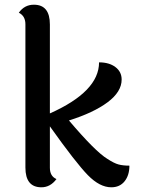

<svg xmlns="http://www.w3.org/2000/svg" viewBox="-20 -787 606 816"><path d="M192 -683V-305Q401 -398 401 -522Q444 -522 470.5 -502Q497 -482 497 -449Q497 -397 437.5 -352.5Q378 -308 273 -275Q385 -143 436 -112Q465 -93 484 -88Q503 -83 530 -83Q530 -42 509.5 -16.5Q489 9 453 9Q404 9 353.5 -42.5Q303 -94 192 -250V-74Q192 -38 220 -26Q194 9 156 9Q88 9 88 -75V-684Q88 -719 60 -733Q84 -767 124 -767Q192 -767 192 -683Z"/></svg>

Font: Laila Medium
Style: Regular
Weight: 500
Designer: Hitesh Malaviya
Foundry: Indian Type Foundry
Version: Version 1.302;PS 1.0;hotconv 1.0.78;makeotf.lib2.5.61930; tt